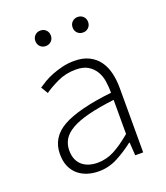

<svg xmlns="http://www.w3.org/2000/svg" viewBox="-128 -761 747 862"><g transform="rotate(-20 245.5 -330.0)"><path d="M197 12Q168 12 143 4Q118 -4 99 -20Q80 -36 69 -61Q58 -86 58 -120Q58 -200 132.5 -241.5Q207 -283 368 -301Q368 -328 364 -355.5Q360 -383 347 -404.5Q334 -426 312 -439.5Q290 -453 254 -453Q206 -453 166 -434Q126 -415 101 -397L81 -430Q94 -439 112.5 -450Q131 -461 154 -470Q177 -479 204 -485.5Q231 -492 260 -492Q302 -492 331 -477.5Q360 -463 378 -438Q396 -413 404 -379.5Q412 -346 412 -307V0H374L370 -62H367Q330 -33 287.5 -10.5Q245 12 197 12ZM205 -26Q247 -26 285 -46Q323 -66 368 -104V-267Q294 -258 243 -245Q192 -232 161 -214Q130 -196 116.5 -173Q103 -150 103 -122Q103 -96 111 -78Q119 -60 133 -48.5Q147 -37 165.5 -31.5Q184 -26 205 -26ZM165 -598Q149 -598 138.5 -608.5Q128 -619 128 -635Q128 -651 138.5 -661.5Q149 -672 165 -672Q181 -672 191.5 -661.5Q202 -651 202 -635Q202 -619 191.5 -608.5Q181 -598 165 -598ZM343 -598Q327 -598 316.5 -608.5Q306 -619 306 -635Q306 -651 316.5 -661.5Q327 -672 343 -672Q359 -672 369.5 -661.5Q380 -651 380 -635Q380 -619 369.5 -608.5Q359 -598 343 -598Z"/></g></svg>

Font: hySource Sans Pro Light
Style: Regular
Weight: 300
Designer: Paul D. Hunt
Foundry: Adobe Systems Incorporated
Version: Version 2.021;PS 2.000;hotconv 1.0.86;makeotf.lib2.5.63406